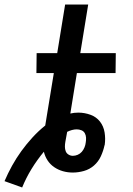

<svg xmlns="http://www.w3.org/2000/svg" viewBox="-69 -755 589 849"><path d="M29 74 -49 46Q-34 11 -15.5 -22.5Q3 -56 25.5 -87Q48 -118 74.5 -147Q101 -176 131 -200L169 -432H92L93 -520H184L219 -735H321L286 -520H443L442 -432H271L242 -253Q250 -255 259 -256Q268 -257 277 -257Q305 -257 331 -247.5Q357 -238 373 -217.5Q389 -197 393.5 -169.5Q398 -142 394 -114L393 -112Q388 -88 377 -64Q366 -40 346.5 -23Q327 -6 302 1Q277 8 253 8Q230 8 209 2Q188 -4 170.5 -16Q153 -28 141.5 -45.5Q130 -63 125 -84Q95 -48 70.5 -8Q46 32 29 74ZM253 -66Q264 -66 274.5 -70.5Q285 -75 292.5 -83.5Q300 -92 304.5 -103Q309 -114 310 -124Q312 -135 311.5 -146Q311 -157 306 -166Q301 -175 291 -179Q281 -183 270 -183Q260 -183 249 -180Q238 -177 228 -172L226 -161Q225 -153 223 -144.5Q221 -136 220 -128Q218 -117 218 -106.5Q218 -96 221.5 -86.5Q225 -77 234 -71.5Q243 -66 253 -66Z"/></svg>

Font: Iosevka SS18 Semibold
Style: Italic
Weight: 600
Italic angle: -9°
Monospace: yes
Designer: Belleve Invis
Foundry: Belleve Invis
Version: Version 25.1.1; ttfautohint (v1.8.4)